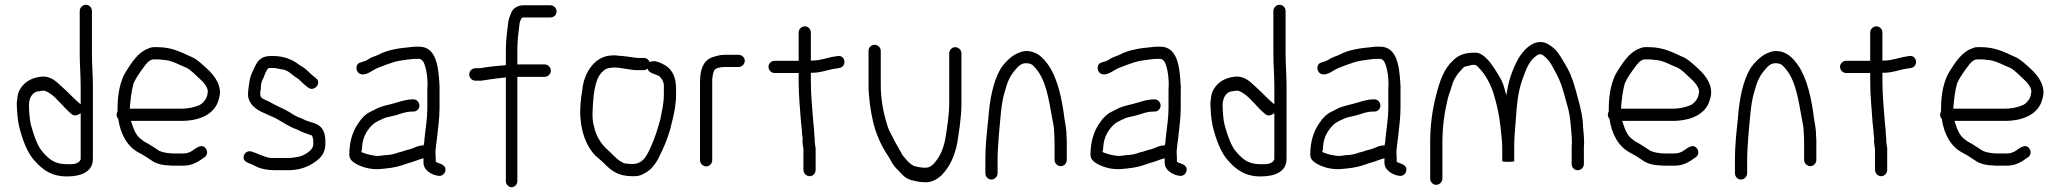

<svg xmlns="http://www.w3.org/2000/svg" viewBox="-20 -724 8605 802"><path d="M364 -678C364 -692 353 -704 339 -704C325 -704 313 -692 313 -678V-502C313 -456 317 -409 317 -364V-288L301 -302C294 -309 287 -315 283 -319L269 -333C258 -344 247 -354 236 -364C215 -384 191 -407 154 -404C105 -399 74 -376 58 -340C53 -326 52 -312 50 -294C50 -263 54 -220 60 -195C73 -143 94 -84 126 -51C160 -13 197 13 260 13C318 13 368 -6 368 -60V-364C368 -407 364 -456 364 -502ZM279 -38H260C211 -38 187 -57 162 -85C135 -112 120 -165 109 -203C104 -221 101 -262 101 -285C101 -313 114 -342 145 -343C148 -344 154 -345 159 -345H167C190 -336 208 -320 223 -303L235 -291L248 -277C253 -272 258 -266 266 -259L277 -249C291 -236 304 -243 317 -251V-59C312 -45 298 -39 279 -38ZM58 -338ZM50 -293Z M673 -473C706 -468 732 -451 759 -441C780 -430 797 -410 813 -396C823 -387 854 -359 847 -334C846 -313 827 -289 808 -283C787 -275 765 -270 737 -270H522C525 -309 529 -344 538 -376C550 -403 567 -425 583 -447C590 -457 605 -476 622 -476H638C651 -476 663 -473 673 -473ZM467 -245C467 -238 470 -232 474 -227C483 -165 511 -113 557 -88C580 -76 603 -61 622 -48C638 -39 663 -33 687 -33C695 -32 702 -32 706 -32H746C785 -32 810 -50 834 -67C847 -76 848 -92 840 -103C824 -126 800 -106 784 -95C775 -88 760 -83 746 -83H706C684 -83 660 -87 645 -94L633 -102C624 -108 608 -118 600 -123L582 -133L570 -142C545 -160 537 -189 527 -219H737C814 -219 877 -247 893 -307C913 -362 876 -408 847 -435C827 -453 801 -479 776 -488C737 -506 696 -527 640 -527H622C613 -527 605 -524 596 -520C556 -504 530 -463 506 -425C483 -388 471 -333 471 -272V-259C469 -255 467 -250 467 -245ZM500 -146ZM784 -95ZM690 -84H689ZM570 -142ZM677 -524ZM808 -282Z M1286 -110C1281 -92 1242 -69 1219 -68C1209 -66 1196 -64 1183 -64H1111C1079 -69 1057 -83 1031 -91C1016 -96 1002 -86 999 -75C991 -49 1015 -45 1035 -36L1049 -29C1068 -19 1097 -13 1128 -13H1183C1229 -13 1266 -26 1295 -47C1324 -67 1342 -89 1339 -135C1339 -162 1332 -181 1319 -194C1304 -209 1281 -212 1257 -221L1241 -229C1218 -237 1210 -242 1190 -255L1172 -265C1165 -269 1158 -272 1149 -276L1125 -288C1117 -292 1109 -297 1101 -301C1094 -305 1067 -311 1067 -329C1067 -336 1067 -342 1069 -350C1070 -366 1070 -382 1079 -395C1084 -407 1090 -428 1101 -439C1104 -440 1108 -440 1111 -440H1122C1130 -440 1144 -437 1152 -435C1183 -434 1199 -411 1219 -399C1224 -396 1227 -394 1231 -390C1241 -380 1257 -365 1269 -357C1294 -340 1326 -379 1299 -398C1278 -413 1265 -431 1245 -444C1240 -447 1234 -450 1230 -453C1204 -474 1167 -490 1122 -490H1111C1077 -490 1060 -476 1048 -452C1036 -428 1024 -406 1021 -377C1019 -363 1016 -345 1016 -329C1016 -316 1020 -304 1029 -291C1049 -261 1094 -248 1130 -231C1160 -214 1189 -194 1221 -183L1237 -175C1247 -171 1266 -163 1277 -160C1282 -159 1285 -157 1286 -150C1289 -140 1291 -119 1286 -110ZM1288 -129ZM1191 -250H1190Z M1815 -380C1811 -448 1801 -529 1731 -529H1713C1708 -529 1701 -528 1693 -527C1645 -523 1597 -515 1562 -496C1548 -489 1533 -486 1521 -478C1512 -471 1497 -466 1486 -463C1464 -458 1464 -427 1481 -417C1507 -402 1538 -434 1560 -441C1580 -449 1600 -457 1623 -464C1647 -472 1674 -473 1698 -477C1705 -478 1710 -478 1715 -478H1731C1739 -478 1746 -470 1749 -465C1763 -437 1768 -387 1765 -350V-272C1765 -230 1758 -191 1754 -153L1752 -130C1751 -125 1750 -121 1749 -116C1743 -117 1739 -117 1733 -115L1722 -112C1715 -109 1709 -107 1705 -105C1691 -99 1674 -97 1660 -91L1644 -87C1630 -81 1607 -76 1588 -76C1576 -75 1559 -70 1544 -74C1522 -77 1506 -82 1489 -89C1492 -97 1492 -103 1493 -117C1497 -155 1514 -181 1535 -202C1548 -215 1569 -223 1584 -230C1596 -235 1607 -236 1618 -239C1645 -244 1669 -258 1702 -258H1708C1720 -258 1732 -269 1732 -283C1732 -297 1720 -309 1708 -309H1702C1684 -309 1656 -302 1642 -297C1607 -286 1572 -282 1545 -266L1525 -256C1508 -248 1491 -231 1480 -214C1455 -180 1439 -137 1439 -76C1440 -63 1446 -53 1460 -44C1486 -27 1528 -14 1569 -18C1601 -21 1631 -24 1657 -33L1690 -44C1711 -49 1725 -57 1749 -63V-43C1749 -18 1774 1 1799 8L1809 10C1824 14 1837 3 1840 -9C1845 -29 1829 -37 1812 -43C1809 -43 1803 -46 1800 -49V-61C1800 -68 1800 -75 1799 -83V-84C1799 -91 1799 -97 1800 -102L1802 -122L1805 -144C1809 -185 1816 -228 1816 -272V-348C1817 -358 1816 -369 1815 -380ZM1439 -80ZM1799 8ZM1805 -146V-147ZM1765 -348ZM1722 -112ZM1589 -76H1588ZM1544 -74Z M2079 -399C2084 -399 2089 -400 2093 -401V33C2093 46 2104 58 2117 58C2130 58 2141 46 2141 33V-403H2255C2269 -403 2281 -415 2281 -429C2281 -443 2269 -455 2255 -455H2141V-517C2141 -556 2146 -591 2150 -624C2151 -634 2156 -643 2159 -649C2162 -650 2164 -651 2167 -651H2279C2293 -651 2305 -662 2305 -676C2305 -690 2293 -702 2279 -702H2167C2142 -702 2123 -689 2116 -672C2111 -660 2105 -646 2103 -632C2099 -594 2093 -559 2093 -517V-452C2055 -449 2020 -445 1984 -439H1965C1952 -439 1940 -427 1940 -413C1940 -399 1952 -387 1965 -387H1990C2019 -391 2048 -396 2079 -399ZM2103 -632ZM2074 -447Z M2670 -482H2642C2639 -482 2633 -483 2628 -484C2609 -486 2582 -491 2564 -491C2559 -492 2552 -493 2543 -493L2521 -491C2501 -488 2482 -478 2468 -466C2438 -439 2417 -399 2412 -347C2406 -311 2401 -268 2405 -226C2411 -155 2439 -94 2482 -61L2500 -45C2532 -12 2560 12 2621 12C2650 13 2661 7 2679 -4C2698 -14 2718 -39 2729 -60C2752 -105 2775 -158 2787 -215C2796 -250 2804 -287 2804 -329V-353C2804 -410 2783 -441 2746 -458C2729 -466 2713 -473 2694 -465C2688 -475 2682 -482 2670 -482ZM2685 -437 2687 -432C2694 -418 2716 -415 2734 -406C2742 -397 2750 -388 2753 -372V-330C2753 -289 2744 -258 2738 -225C2728 -188 2716 -149 2701 -116C2686 -83 2670 -39 2622 -39C2605 -39 2599 -40 2587 -42L2577 -47C2552 -61 2535 -84 2515 -101C2490 -124 2469 -157 2461 -197C2451 -229 2456 -272 2458 -305C2460 -337 2466 -368 2475 -392C2481 -408 2501 -439 2527 -440C2532 -441 2539 -442 2545 -442C2577 -442 2612 -431 2642 -431H2670C2675 -431 2681 -434 2685 -437ZM2543 -493ZM2461 -198Z M2955 -381C2955 -390 2955 -398 2956 -402C2957 -407 2959 -423 2964 -431C2970 -440 2991 -444 3003 -444H3065C3079 -444 3091 -456 3091 -470C3091 -484 3079 -495 3065 -495H3004C2987 -495 2963 -488 2951 -483C2917 -469 2904 -432 2904 -381V-55C2904 -41 2916 -29 2930 -29C2944 -29 2955 -41 2955 -55Z M3381 -169C3381 -184 3378 -198 3377 -216C3373 -272 3367 -324 3367 -386V-420H3372C3412 -420 3439 -434 3474 -438L3486 -440C3519 -446 3512 -495 3479 -490L3467 -488C3437 -484 3409 -471 3372 -471H3367V-589C3367 -602 3356 -614 3342 -614C3328 -614 3316 -602 3316 -589V-470H3215C3202 -470 3190 -459 3190 -445C3190 -431 3202 -419 3215 -419H3316V-386C3316 -322 3322 -272 3326 -212C3327 -197 3330 -183 3330 -168C3330 -159 3334 -151 3332 -137C3332 -131 3333 -123 3334 -115L3336 -102V-15C3336 0 3348 12 3362 12C3376 12 3387 0 3387 -15V-105C3386 -113 3383 -125 3383 -136V-137C3384 -148 3381 -156 3381 -169ZM3474 -433Z M3608 -368C3608 -315 3617 -259 3627 -215C3640 -161 3661 -116 3688 -75C3700 -57 3706 -41 3718 -27L3739 -5C3756 13 3764 21 3785 28L3802 32C3813 34 3825 37 3838 37C3871 40 3894 25 3913 8C3946 -26 3966 -67 3978 -124C3985 -168 3996 -235 3996 -289V-501C3996 -515 3984 -527 3970 -527C3956 -527 3945 -515 3945 -501V-294C3945 -244 3935 -182 3928 -141C3920 -99 3903 -63 3878 -38C3874 -34 3864 -25 3852 -24C3840 -22 3823 -25 3812 -27L3797 -31C3787 -37 3783 -39 3772 -50L3753 -72C3750 -76 3747 -80 3745 -85C3737 -99 3727 -117 3719 -131C3708 -155 3693 -175 3685 -205C3670 -253 3659 -308 3659 -371V-512C3659 -525 3647 -537 3633 -537C3619 -537 3608 -525 3608 -512ZM3718 -32V-31ZM3785 28ZM3978 -126Z M4302 -443C4350 -393 4361 -307 4376 -225C4379 -208 4383 -194 4383 -177C4384 -164 4385 -142 4385 -128V-56C4385 -42 4397 -30 4411 -30C4425 -30 4436 -42 4436 -56V-128C4436 -136 4436 -145 4435 -155C4435 -186 4430 -202 4426 -231C4416 -313 4397 -397 4360 -451C4336 -484 4312 -511 4264 -511C4249 -510 4239 -505 4227 -500C4202 -488 4175 -461 4159 -436C4128 -381 4114 -309 4108 -226C4102 -168 4096 -118 4096 -60V-1C4096 14 4107 26 4121 26C4135 26 4147 14 4147 -1V-60C4147 -87 4150 -128 4152 -156C4158 -214 4161 -292 4177 -341C4187 -379 4198 -406 4219 -430C4230 -443 4243 -460 4265 -460C4282 -460 4293 -455 4302 -443ZM4177 -338ZM4265 -511H4264ZM4227 -500ZM4159 -433V-432ZM4128 -354Z M4911 -380C4907 -448 4897 -529 4827 -529H4809C4804 -529 4797 -528 4789 -527C4741 -523 4693 -515 4658 -496C4644 -489 4629 -486 4617 -478C4608 -471 4593 -466 4582 -463C4560 -458 4560 -427 4577 -417C4603 -402 4634 -434 4656 -441C4676 -449 4696 -457 4719 -464C4743 -472 4770 -473 4794 -477C4801 -478 4806 -478 4811 -478H4827C4835 -478 4842 -470 4845 -465C4859 -437 4864 -387 4861 -350V-272C4861 -230 4854 -191 4850 -153L4848 -130C4847 -125 4846 -121 4845 -116C4839 -117 4835 -117 4829 -115L4818 -112C4811 -109 4805 -107 4801 -105C4787 -99 4770 -97 4756 -91L4740 -87C4726 -81 4703 -76 4684 -76C4672 -75 4655 -70 4640 -74C4618 -77 4602 -82 4585 -89C4588 -97 4588 -103 4589 -117C4593 -155 4610 -181 4631 -202C4644 -215 4665 -223 4680 -230C4692 -235 4703 -236 4714 -239C4741 -244 4765 -258 4798 -258H4804C4816 -258 4828 -269 4828 -283C4828 -297 4816 -309 4804 -309H4798C4780 -309 4752 -302 4738 -297C4703 -286 4668 -282 4641 -266L4621 -256C4604 -248 4587 -231 4576 -214C4551 -180 4535 -137 4535 -76C4536 -63 4542 -53 4556 -44C4582 -27 4624 -14 4665 -18C4697 -21 4727 -24 4753 -33L4786 -44C4807 -49 4821 -57 4845 -63V-43C4845 -18 4870 1 4895 8L4905 10C4920 14 4933 3 4936 -9C4941 -29 4925 -37 4908 -43C4905 -43 4899 -46 4896 -49V-61C4896 -68 4896 -75 4895 -83V-84C4895 -91 4895 -97 4896 -102L4898 -122L4901 -144C4905 -185 4912 -228 4912 -272V-348C4913 -358 4912 -369 4911 -380ZM4535 -80ZM4895 8ZM4901 -146V-147ZM4861 -348ZM4818 -112ZM4685 -76H4684ZM4640 -74Z M5350 -678C5350 -692 5339 -704 5325 -704C5311 -704 5299 -692 5299 -678V-502C5299 -456 5303 -409 5303 -364V-288L5287 -302C5280 -309 5273 -315 5269 -319L5255 -333C5244 -344 5233 -354 5222 -364C5201 -384 5177 -407 5140 -404C5091 -399 5060 -376 5044 -340C5039 -326 5038 -312 5036 -294C5036 -263 5040 -220 5046 -195C5059 -143 5080 -84 5112 -51C5146 -13 5183 13 5246 13C5304 13 5354 -6 5354 -60V-364C5354 -407 5350 -456 5350 -502ZM5265 -38H5246C5197 -38 5173 -57 5148 -85C5121 -112 5106 -165 5095 -203C5090 -221 5087 -262 5087 -285C5087 -313 5100 -342 5131 -343C5134 -344 5140 -345 5145 -345H5153C5176 -336 5194 -320 5209 -303L5221 -291L5234 -277C5239 -272 5244 -266 5252 -259L5263 -249C5277 -236 5290 -243 5303 -251V-59C5298 -45 5284 -39 5265 -38ZM5044 -338ZM5036 -293Z M5829 -380C5825 -448 5815 -529 5745 -529H5727C5722 -529 5715 -528 5707 -527C5659 -523 5611 -515 5576 -496C5562 -489 5547 -486 5535 -478C5526 -471 5511 -466 5500 -463C5478 -458 5478 -427 5495 -417C5521 -402 5552 -434 5574 -441C5594 -449 5614 -457 5637 -464C5661 -472 5688 -473 5712 -477C5719 -478 5724 -478 5729 -478H5745C5753 -478 5760 -470 5763 -465C5777 -437 5782 -387 5779 -350V-272C5779 -230 5772 -191 5768 -153L5766 -130C5765 -125 5764 -121 5763 -116C5757 -117 5753 -117 5747 -115L5736 -112C5729 -109 5723 -107 5719 -105C5705 -99 5688 -97 5674 -91L5658 -87C5644 -81 5621 -76 5602 -76C5590 -75 5573 -70 5558 -74C5536 -77 5520 -82 5503 -89C5506 -97 5506 -103 5507 -117C5511 -155 5528 -181 5549 -202C5562 -215 5583 -223 5598 -230C5610 -235 5621 -236 5632 -239C5659 -244 5683 -258 5716 -258H5722C5734 -258 5746 -269 5746 -283C5746 -297 5734 -309 5722 -309H5716C5698 -309 5670 -302 5656 -297C5621 -286 5586 -282 5559 -266L5539 -256C5522 -248 5505 -231 5494 -214C5469 -180 5453 -137 5453 -76C5454 -63 5460 -53 5474 -44C5500 -27 5542 -14 5583 -18C5615 -21 5645 -24 5671 -33L5704 -44C5725 -49 5739 -57 5763 -63V-43C5763 -18 5788 1 5813 8L5823 10C5838 14 5851 3 5854 -9C5859 -29 5843 -37 5826 -43C5823 -43 5817 -46 5814 -49V-61C5814 -68 5814 -75 5813 -83V-84C5813 -91 5813 -97 5814 -102L5816 -122L5819 -144C5823 -185 5830 -228 5830 -272V-348C5831 -358 5830 -369 5829 -380ZM5453 -80ZM5813 8ZM5819 -146V-147ZM5779 -348ZM5736 -112ZM5603 -76H5602ZM5558 -74Z M6005 -129C6005 -196 6014 -255 6027 -310C6034 -337 6038 -341 6044 -364C6054 -401 6074 -422 6096 -445C6104 -447 6123 -451 6129 -453H6139C6147 -453 6153 -445 6158 -440C6185 -413 6208 -370 6220 -329C6232 -288 6242 -247 6247 -200C6250 -169 6255 -139 6255 -105V-50C6258 -49 6266 -48 6279 -48C6292 -48 6301 -49 6305 -50V-107C6305 -151 6307 -160 6311 -216C6316 -290 6321 -344 6341 -397C6353 -429 6365 -465 6390 -485C6393 -487 6401 -496 6411 -497C6418 -499 6423 -494 6426 -493C6445 -478 6455 -465 6467 -442C6486 -408 6500 -381 6512 -337C6523 -293 6536 -262 6540 -213C6542 -187 6546 -157 6546 -128C6545 -119 6545 -110 6545 -102V-38C6545 -25 6556 -13 6570 -13C6584 -13 6596 -25 6596 -38V-102C6596 -109 6596 -117 6597 -126C6597 -145 6595 -171 6593 -189L6591 -219C6585 -271 6573 -303 6561 -351C6548 -398 6534 -431 6511 -467C6493 -498 6482 -516 6454 -535C6397 -575 6345 -517 6324 -482C6303 -445 6284 -398 6276 -348L6272 -326L6266 -348C6262 -364 6257 -378 6252 -388C6241 -410 6209 -461 6193 -476C6178 -492 6161 -505 6140 -504H6139C6096 -504 6071 -493 6049 -471C6010 -435 5993 -383 5978 -323C5963 -265 5954 -201 5954 -129V22C5954 36 5965 48 5979 48C5993 48 6005 36 6005 22ZM6597 -121ZM6591 -213V-214ZM6005 -403Z M6902 -473C6935 -468 6961 -451 6988 -441C7009 -430 7026 -410 7042 -396C7052 -387 7083 -359 7076 -334C7075 -313 7056 -289 7037 -283C7016 -275 6994 -270 6966 -270H6751C6754 -309 6758 -344 6767 -376C6779 -403 6796 -425 6812 -447C6819 -457 6834 -476 6851 -476H6867C6880 -476 6892 -473 6902 -473ZM6696 -245C6696 -238 6699 -232 6703 -227C6712 -165 6740 -113 6786 -88C6809 -76 6832 -61 6851 -48C6867 -39 6892 -33 6916 -33C6924 -32 6931 -32 6935 -32H6975C7014 -32 7039 -50 7063 -67C7076 -76 7077 -92 7069 -103C7053 -126 7029 -106 7013 -95C7004 -88 6989 -83 6975 -83H6935C6913 -83 6889 -87 6874 -94L6862 -102C6853 -108 6837 -118 6829 -123L6811 -133L6799 -142C6774 -160 6766 -189 6756 -219H6966C7043 -219 7106 -247 7122 -307C7142 -362 7105 -408 7076 -435C7056 -453 7030 -479 7005 -488C6966 -506 6925 -527 6869 -527H6851C6842 -527 6834 -524 6825 -520C6785 -504 6759 -463 6735 -425C6712 -388 6700 -333 6700 -272V-259C6698 -255 6696 -250 6696 -245ZM6729 -146ZM7013 -95ZM6919 -84H6918ZM6799 -142ZM6906 -524ZM7037 -282Z M7433 -443C7481 -393 7492 -307 7507 -225C7510 -208 7514 -194 7514 -177C7515 -164 7516 -142 7516 -128V-56C7516 -42 7528 -30 7542 -30C7556 -30 7567 -42 7567 -56V-128C7567 -136 7567 -145 7566 -155C7566 -186 7561 -202 7557 -231C7547 -313 7528 -397 7491 -451C7467 -484 7443 -511 7395 -511C7380 -510 7370 -505 7358 -500C7333 -488 7306 -461 7290 -436C7259 -381 7245 -309 7239 -226C7233 -168 7227 -118 7227 -60V-1C7227 14 7238 26 7252 26C7266 26 7278 14 7278 -1V-60C7278 -87 7281 -128 7283 -156C7289 -214 7292 -292 7308 -341C7318 -379 7329 -406 7350 -430C7361 -443 7374 -460 7396 -460C7413 -460 7424 -455 7433 -443ZM7308 -338ZM7396 -511H7395ZM7358 -500ZM7290 -433V-432ZM7259 -354Z M7857 -169C7857 -184 7854 -198 7853 -216C7849 -272 7843 -324 7843 -386V-420H7848C7888 -420 7915 -434 7950 -438L7962 -440C7995 -446 7988 -495 7955 -490L7943 -488C7913 -484 7885 -471 7848 -471H7843V-589C7843 -602 7832 -614 7818 -614C7804 -614 7792 -602 7792 -589V-470H7691C7678 -470 7666 -459 7666 -445C7666 -431 7678 -419 7691 -419H7792V-386C7792 -322 7798 -272 7802 -212C7803 -197 7806 -183 7806 -168C7806 -159 7810 -151 7808 -137C7808 -131 7809 -123 7810 -115L7812 -102V-15C7812 0 7824 12 7838 12C7852 12 7863 0 7863 -15V-105C7862 -113 7859 -125 7859 -136V-137C7860 -148 7857 -156 7857 -169ZM7950 -433Z M8290 -473C8323 -468 8349 -451 8376 -441C8397 -430 8414 -410 8430 -396C8440 -387 8471 -359 8464 -334C8463 -313 8444 -289 8425 -283C8404 -275 8382 -270 8354 -270H8139C8142 -309 8146 -344 8155 -376C8167 -403 8184 -425 8200 -447C8207 -457 8222 -476 8239 -476H8255C8268 -476 8280 -473 8290 -473ZM8084 -245C8084 -238 8087 -232 8091 -227C8100 -165 8128 -113 8174 -88C8197 -76 8220 -61 8239 -48C8255 -39 8280 -33 8304 -33C8312 -32 8319 -32 8323 -32H8363C8402 -32 8427 -50 8451 -67C8464 -76 8465 -92 8457 -103C8441 -126 8417 -106 8401 -95C8392 -88 8377 -83 8363 -83H8323C8301 -83 8277 -87 8262 -94L8250 -102C8241 -108 8225 -118 8217 -123L8199 -133L8187 -142C8162 -160 8154 -189 8144 -219H8354C8431 -219 8494 -247 8510 -307C8530 -362 8493 -408 8464 -435C8444 -453 8418 -479 8393 -488C8354 -506 8313 -527 8257 -527H8239C8230 -527 8222 -524 8213 -520C8173 -504 8147 -463 8123 -425C8100 -388 8088 -333 8088 -272V-259C8086 -255 8084 -250 8084 -245ZM8117 -146ZM8401 -95ZM8307 -84H8306ZM8187 -142ZM8294 -524ZM8425 -282Z"/></svg>

Font: Blanket
Style: Light
Weight: 300
Foundry: Cannot Into Space Fonts
Version: Version 0.9